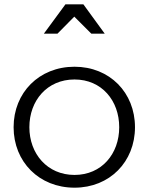

<svg xmlns="http://www.w3.org/2000/svg" viewBox="-20 -822 688 889"><path d="M465 -666 366 -802H283L183 -666H246L324 -745L403 -666ZM605 -233C605 -393 488 -513 325 -513C161 -513 43 -393 43 -233C43 -73 161 47 325 47C488 47 605 -73 605 -233ZM325 -12C199 -12 116 -110 116 -233C116 -356 198 -454 325 -454C451 -454 532 -356 532 -233C532 -110 451 -12 325 -12Z"/></svg>

Font: LINE Seed JP App_OTF Regular
Style: Regular
Weight: 400
Designer: LY Corporation & Fontrix & Fontworks
Version: Version 1.002